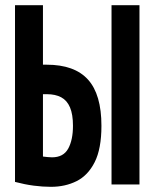

<svg xmlns="http://www.w3.org/2000/svg" viewBox="-20 -713 600 742"><path d="M177 9Q145 9 110.5 4.5Q76 0 38 -10V-693H146V-463Q149 -463 153 -463Q157 -463 160 -463Q268 -463 320 -405.5Q372 -348 372 -227Q372 -138 346 -86.5Q320 -35 276 -13Q232 9 177 9ZM181 -105Q225 -105 243.5 -138.5Q262 -172 262 -227Q262 -271 250.5 -298Q239 -325 216.5 -337Q194 -349 161 -349Q157 -349 153.5 -349Q150 -349 146 -349V-108Q154 -107 164 -106Q174 -105 181 -105ZM411 0V-693H519V0Z"/></svg>

Font: Ubuntu Sans Mono
Style: Bold
Weight: 700
Monospace: yes
Designer: Dalton Maag Ltd
Foundry: Dalton Maag Ltd
Version: Version 1.006